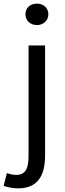

<svg xmlns="http://www.w3.org/2000/svg" viewBox="-64 -793 359 1056"><path d="M36 243C143 243 184 173 184 62V-543H93V62C93 128 80 169 25 169C6 169 -12 164 -26 159L-44 229C-25 236 3 243 36 243ZM139 -655C174 -655 202 -680 202 -714C202 -751 174 -773 139 -773C103 -773 76 -751 76 -714C76 -680 103 -655 139 -655Z"/></svg>

Font: Noto Sans CJK JP Regular
Style: Regular
Weight: 400
Designer: Ryoko NISHIZUKA (kana & ideographs); Paul D. Hunt (Latin, Greek & Cyrillic); Wenlong ZHANG (bopomofo); Sandoll Communica
Foundry: Adobe Systems Incorporated
Version: Version 1.001;PS 1.001;hotconv 1.0.78;makeotf.lib2.5.61930